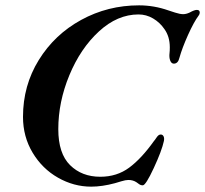

<svg xmlns="http://www.w3.org/2000/svg" viewBox="-20 -684 767 718"><path d="M66 -247Q66 -364 125 -459.5Q184 -555 283.5 -609.5Q383 -664 500 -664Q556 -664 610 -645Q616 -643 634.5 -637Q653 -631 665 -631Q676 -631 689 -637Q707 -647 716 -647Q727 -647 727 -637Q727 -631 723 -626Q705 -602 683 -553Q661 -504 651 -468Q646 -446 630 -446Q621 -446 616.5 -457.5Q612 -469 614 -486Q615 -493 615 -507Q615 -547 595 -575Q578 -600 552.5 -615Q527 -630 498 -630Q419 -630 350 -566.5Q281 -503 239.5 -403Q198 -303 198 -201Q198 -110 242 -66.5Q286 -23 355 -23Q417 -23 463 -57Q509 -91 556 -157Q559 -160 563.5 -167Q568 -174 572 -177.5Q576 -181 581 -181Q588 -181 591.5 -174.5Q595 -168 593 -157Q585 -120 555 -55.5Q525 9 514 9Q506 9 500 4.5Q494 0 491 -2Q478 -11 460 -11Q450 -11 433.5 -6Q417 -1 410 1Q362 14 321 14Q256 14 197 -19.5Q138 -53 102 -113Q66 -173 66 -247Z"/></svg>

Font: EB Garamond SemiBold
Style: Italic
Weight: 600
Italic angle: -17.2°
Designer: Georg Duffner and Octavio Pardo
Foundry: Georg Duffner
Version: Version 1.000